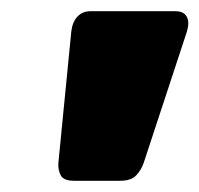

<svg xmlns="http://www.w3.org/2000/svg" viewBox="-20 -730 355 342"><path d="M112 -408Q93 -408 88 -418Q83 -428 84 -440L107 -674Q109 -691 118 -700.5Q127 -710 141 -710H293Q307 -710 312.5 -700.5Q318 -691 313 -674L236 -440Q232 -428 223 -418Q214 -408 194 -408Z"/></svg>

Font: Rubik Light Black
Style: Italic
Weight: 900
Italic angle: -12°
Version: Version 2.104